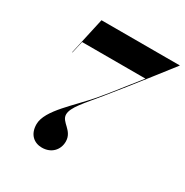

<svg xmlns="http://www.w3.org/2000/svg" viewBox="-173 -890 1003 1041"><g transform="rotate(30 328.0 -370.0)"><path d="M142 -86C142 -22 181.5 10 230.5 10C289.5 10 327 -31 327 -83C327 -152.5 254.5 -164 254.5 -212C254.5 -257 308.5 -312 379.5 -399.5C481.5 -524 656.5 -750 656.5 -750H165.5L114.5 -520H116.5L133.5 -595H530C467.5 -517.5 415 -447 359 -381C272 -277 142 -175 142 -86Z"/></g></svg>

Font: Bodoni* 96pt
Style: Bold Italic
Weight: 700
Italic angle: -13°
Version: Version 2.3